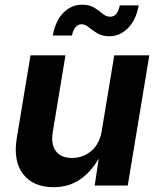

<svg xmlns="http://www.w3.org/2000/svg" viewBox="-20 -778 663 805"><path d="M204.6 6.8Q119.6 6.8 77.1 -47.9Q34.7 -102.5 50.3 -198.7L107.9 -545.9H254.4L201.2 -224.1Q192.9 -173.3 214.1 -144.5Q235.4 -115.7 282.2 -115.7Q328.1 -115.7 363 -145.3Q397.9 -174.8 406.7 -230L459 -545.9H606L515.6 0H377L394 -113.3Q360.8 -55.7 313.7 -24.4Q266.6 6.8 204.6 6.8ZM439 -626Q407.7 -626 387.5 -638.7Q367.2 -651.4 352.1 -663.8Q336.9 -676.3 321.8 -676.3Q306.2 -676.3 295.9 -663.1Q285.6 -649.9 281.7 -628.9H201.2Q212.9 -691.4 246.1 -724.9Q279.3 -758.3 324.2 -758.3Q356 -758.3 375.7 -745.6Q395.5 -732.9 410.2 -720.5Q424.8 -708 441.4 -708Q458.5 -708 467.8 -720.2Q477.1 -732.4 482.4 -755.4H561.5Q550.3 -693.4 516.1 -659.7Q481.9 -626 439 -626Z"/></svg>

Font: Inter
Style: Bold Italic
Weight: 700
Italic angle: -9.39999°
Designer: Rasmus Andersson
Foundry: rsms
Version: Version 4.001;git-9221beed3